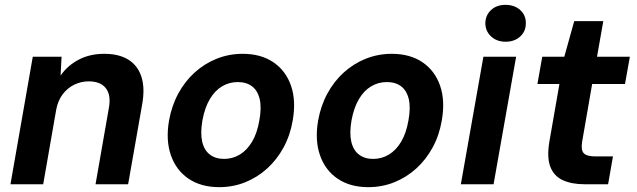

<svg xmlns="http://www.w3.org/2000/svg" viewBox="-20 -760 2626 792"><path d="M23.2 0 115.2 -526H234L229.9 -448.3Q258.7 -489.8 304.7 -513.9Q350.6 -538 410 -538Q470.9 -538 509.8 -513.7Q548.7 -489.3 563.5 -442.8Q578.4 -396.4 566.4 -329.1L508.5 0H374.1L429.4 -316.6Q438.4 -367.9 416.6 -396.1Q394.8 -424.4 345.6 -424.4Q314.8 -424.4 286.7 -410.9Q258.6 -397.3 238.7 -371.3Q218.9 -345.3 211.8 -307.3L158.2 0Z M884 12Q809.2 12 757.7 -22.9Q706.3 -57.8 684.8 -120.1Q663.3 -182.3 677.3 -263Q688.3 -324.2 715.6 -374.4Q742.9 -424.7 783.3 -461.2Q823.7 -497.8 874.2 -517.9Q924.6 -538 980.8 -538Q1056.6 -538 1107.8 -503.1Q1159.1 -468.2 1180.4 -406.4Q1201.8 -344.7 1187.4 -263Q1177 -201.8 1149.6 -151.6Q1122.2 -101.3 1081.9 -64.8Q1041.5 -28.2 991.3 -8.1Q941.1 12 884 12ZM904.2 -104.5Q939.6 -104.5 969.2 -122.4Q998.8 -140.2 1019.8 -175.4Q1040.8 -210.7 1049.8 -263Q1059.5 -315.8 1051.2 -351.1Q1042.9 -386.4 1019.7 -403.9Q996.6 -421.5 960.6 -421.5Q925.6 -421.5 896 -403.9Q866.4 -386.4 845.5 -351.1Q824.6 -315.8 814.9 -263Q805.9 -210.7 814.1 -175.4Q822.3 -140.2 845.7 -122.4Q869.1 -104.5 904.2 -104.5Z M1499 12Q1424.2 12 1372.7 -22.9Q1321.3 -57.8 1299.8 -120.1Q1278.3 -182.3 1292.3 -263Q1303.3 -324.2 1330.6 -374.4Q1357.9 -424.7 1398.3 -461.2Q1438.7 -497.8 1489.2 -517.9Q1539.6 -538 1595.8 -538Q1671.6 -538 1722.8 -503.1Q1774.1 -468.2 1795.4 -406.4Q1816.8 -344.7 1802.4 -263Q1792 -201.8 1764.6 -151.6Q1737.2 -101.3 1696.9 -64.8Q1656.5 -28.2 1606.3 -8.1Q1556.1 12 1499 12ZM1519.2 -104.5Q1554.6 -104.5 1584.2 -122.4Q1613.8 -140.2 1634.8 -175.4Q1655.8 -210.7 1664.8 -263Q1674.5 -315.8 1666.2 -351.1Q1657.9 -386.4 1634.7 -403.9Q1611.6 -421.5 1575.6 -421.5Q1540.6 -421.5 1511 -403.9Q1481.4 -386.4 1460.5 -351.1Q1439.6 -315.8 1429.9 -263Q1420.9 -210.7 1429.1 -175.4Q1437.3 -140.2 1460.7 -122.4Q1484.1 -104.5 1519.2 -104.5Z M1881 0 1974 -526H2109L2016 0ZM2065.8 -587.9Q2029.1 -587.9 2005.8 -609.7Q1982.4 -631.4 1982 -664.1Q1982.6 -697.3 2005.6 -718.6Q2028.5 -740 2065.2 -740Q2102.1 -740 2125.9 -718.6Q2149.6 -697.3 2149 -664.1Q2149.4 -631.4 2126.1 -609.7Q2102.7 -587.9 2065.8 -587.9Z M2391.1 0Q2338.5 0 2301.9 -16.6Q2265.2 -33.3 2250.2 -71.8Q2235.2 -110.2 2246.3 -176.6L2287.6 -413.4H2196.8L2216.8 -526H2307.7L2348.7 -672.8H2468.6L2442.7 -526H2578.2L2558.1 -413.4H2422.6L2381.3 -175.4Q2375.7 -141.3 2387.9 -128.1Q2400.1 -114.8 2436.3 -114.8H2508.5L2488.4 0Z"/></svg>

Font: DM Sans 9pt
Style: Italic
Weight: 400
Italic angle: -10°
Designer: Colophon Foundry, Jonny Pinhorn
Foundry: Colophon Foundry
Version: Version 4.004